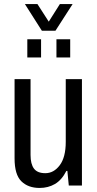

<svg xmlns="http://www.w3.org/2000/svg" viewBox="-20 -917 481 949"><path d="M103 -897H165L221 -810L276 -897H339L254 -765H187ZM115 -633V-723H183V-633ZM259 -633V-723H327V-633ZM176 12Q119 12 85.5 -21Q52 -54 52 -134V-526H131V-151Q131 -106 148 -83.5Q165 -61 204 -61Q246 -61 275.5 -100.5Q305 -140 305 -216V-526H385V0H320L313 -72H308Q285 -27 251.5 -7.5Q218 12 176 12Z"/></svg>

Font: Archivo Condensed
Style: Regular
Weight: 400
Width: 3
Designer: Hector Gatti
Foundry: Omnibus-Type
Version: Version 2.001; ttfautohint (v1.8.3)